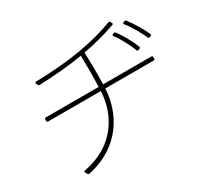

<svg xmlns="http://www.w3.org/2000/svg" viewBox="-155 -970 1311 1230"><g transform="rotate(-30 500.0 -355.0)"><path d="M118 -387H508C501 -217 400 -40 165 3C158 4 157 8 160 14L169 30C171 34 176 36 181 35C437 -21 533 -218 541 -387H899C905 -387 908 -390 908 -396V-408C908 -414 905 -417 899 -417H542C545 -505 543 -587 541 -653C627 -668 708 -690 784 -717C790 -719 791 -723 788 -729L782 -740C779 -745 775 -746 770 -744C619 -687 432 -652 179 -647C173 -647 169 -642 172 -636L178 -624C180 -619 183 -617 188 -617C303 -621 410 -630 510 -647C511 -584 513 -508 509 -417H118C112 -417 109 -414 109 -408V-396C109 -390 112 -387 118 -387ZM865 -700 854 -696C848 -693 847 -688 851 -683C887 -639 920 -578 940 -533C942 -528 946 -527 951 -529L961 -533C966 -535 968 -539 966 -544C945 -592 908 -654 875 -696C872 -700 869 -701 865 -700ZM768 -668 757 -664C751 -661 750 -657 754 -652C788 -606 820 -543 837 -499C839 -493 843 -492 848 -494L858 -498C864 -500 866 -504 864 -509C847 -555 811 -620 778 -664C775 -668 772 -669 768 -668Z"/></g></svg>

Font: LINE Seed JP_OTF Thin
Style: Regular
Weight: 250
Designer: LY Corporation & Fontrix & Fontworks
Version: Version 1.007